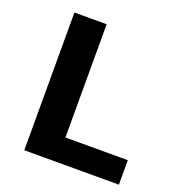

<svg xmlns="http://www.w3.org/2000/svg" viewBox="-121 -760 804 862"><g transform="rotate(20 281.0 -329.0)"><path d="M89 0V-658H243V0ZM137 0V-117H541V0Z"/></g></svg>

Font: Ysabeau Office ExtraBold
Style: Regular
Weight: 800
Designer: Christian Thalmann (Catharsis Fonts)
Version: Version 2.001;gftools[0.9.30]; featfreeze: tnum,lnum,ss02